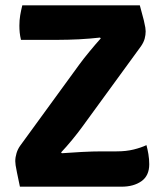

<svg xmlns="http://www.w3.org/2000/svg" viewBox="-20 -703 620 723"><path d="M279 -460.5Q293.5 -480.5 317.2 -509.2Q341 -538 359.5 -558.5L356.5 -561.5Q339 -559.5 318.5 -557.8Q298 -556 277.2 -555Q256.5 -554 237 -553.5Q217.5 -553 202.5 -553H59Q55.5 -567.5 54.2 -580.5Q53 -593.5 53 -606.5Q53 -627 56 -645Q59 -663 64 -683H506.5Q517 -645.5 521.5 -626.8Q526 -608 527.2 -599.5Q528.5 -591 528.5 -585Q528.5 -571.5 524.8 -557.5Q521 -543.5 511 -529L288 -223Q273.5 -203 251.5 -176.2Q229.5 -149.5 210 -129L213 -126Q245.5 -128.5 288.2 -130.8Q331 -133 363 -133H418.5Q455 -133 483.2 -140Q511.5 -147 531.5 -156.5Q535.5 -142 538.8 -122.8Q542 -103.5 542 -84.5Q542 -41.5 512.8 -20.8Q483.5 0 437.5 0H55Q47.5 -35.5 43.8 -53.8Q40 -72 38.8 -80.8Q37.5 -89.5 37.5 -96Q37.5 -110.5 42.2 -126.2Q47 -142 56.5 -155Z"/></svg>

Font: Signika
Style: Bold
Weight: 700
Designer: Anna Giedry
Foundry: Anna Giedry
Version: Version 2.001